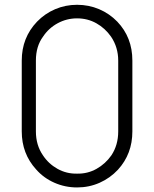

<svg xmlns="http://www.w3.org/2000/svg" viewBox="-20 -786 658 821"><path d="M484.5 -60.5Q451 -24.5 406 -4.5Q361 15.5 309.5 15.5Q258 15.5 212.2 -4.8Q166.5 -25 134.5 -61.5Q73 -129 73 -224V-527Q73 -625 138.5 -693.5Q172 -728 216 -746.8Q260 -765.5 309.5 -765.5Q359.5 -765.5 403.8 -746.8Q448 -728 481.5 -693.5Q546 -626 546 -527V-224Q546 -128 484.5 -60.5ZM455 -629Q429.5 -665.5 392 -686.5Q354.5 -707.5 309.5 -707.5Q265.5 -707.5 227 -686.8Q188.5 -666 164.5 -630Q133.5 -588.5 133.5 -527V-224Q133.5 -165.5 163.5 -122Q187.5 -85.5 226 -64Q264.5 -42.5 309.5 -43.5Q354.5 -42.5 392.8 -64Q431 -85.5 456.5 -122Q485.5 -166 485.5 -224V-527Q485.5 -583.5 455 -629Z"/></svg>

Font: Russisch Sans Light
Style: Regular
Weight: 300
Designer: Michael Sharanda (font) & Cristiano Sobral (main changes)
Foundry: Michael Sharanda
Version: Version 2.00;September 8, 2020;FontCreator 13.0.0.2681 64-bi